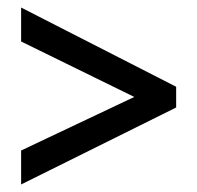

<svg xmlns="http://www.w3.org/2000/svg" viewBox="-20 -612 522 509"><path d="M36 -213 336 -355 36 -502V-592L447 -382V-327L36 -123Z"/></svg>

Font: Noto Sans Lao UI Cond Med
Style: Regular
Weight: 500
Width: 3
Designer: Monotype Design Team
Foundry: Monotype Imaging Inc.
Version: Version 2.000; ttfautohint (v1.8.4.7-5d5b)